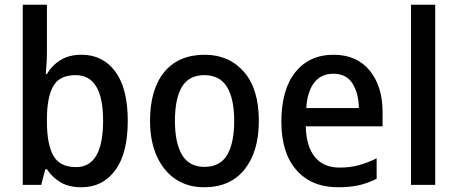

<svg xmlns="http://www.w3.org/2000/svg" viewBox="-20 -780 1931 810"><path d="M178 -568Q178 -541 176.5 -514Q175 -487 173 -468H178Q200 -505 236 -527Q272 -549 324 -549Q414 -549 466.5 -478Q519 -407 519 -270Q519 -133 466 -61.5Q413 10 324 10Q271 10 236 -10.5Q201 -31 178 -66H171L154 0H76V-760H178ZM299 -463Q230 -463 204 -415.5Q178 -368 178 -278V-266Q178 -172 205 -123.5Q232 -75 301 -75Q415 -75 415 -271Q415 -463 299 -463Z M1072 -270Q1072 -141 1012 -65.5Q952 10 841 10Q772 10 721 -24Q670 -58 641.5 -121Q613 -184 613 -270Q613 -403 673 -476Q733 -549 844 -549Q946 -549 1009 -477Q1072 -405 1072 -270ZM718 -270Q718 -177 748 -126.5Q778 -76 843 -76Q908 -76 938 -126Q968 -176 968 -270Q968 -364 937.5 -413.5Q907 -463 842 -463Q777 -463 747.5 -413.5Q718 -364 718 -270Z M1387 -549Q1485 -549 1539.5 -482.5Q1594 -416 1594 -307V-247H1270Q1272 -162 1308.5 -117.5Q1345 -73 1413 -73Q1457 -73 1493.5 -83Q1530 -93 1569 -112V-26Q1532 -7 1494 1.5Q1456 10 1407 10Q1294 10 1230.5 -62.5Q1167 -135 1167 -266Q1167 -402 1226 -475.5Q1285 -549 1387 -549ZM1386 -469Q1336 -469 1306.5 -432.5Q1277 -396 1272 -324H1494Q1493 -387 1467 -428Q1441 -469 1386 -469Z M1816 0H1714V-760H1816Z"/></svg>

Font: Noto Sans Gurmukhi SemiCondensed Medium
Style: Regular
Weight: 500
Width: 4
Designer: Jelle Bosma - Monotype Design Team
Foundry: Monotype Imaging Inc.
Version: Version 2.004; ttfautohint (v1.8.4.7-5d5b)